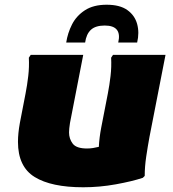

<svg xmlns="http://www.w3.org/2000/svg" viewBox="-20 -780 732 812"><path d="M56 -180Q56 -198 58 -218Q60 -238 64 -260L88 -384Q95 -420 99.5 -458.5Q104 -497 102 -536L110 -548H332L276 -260Q274 -248 273 -237.5Q272 -227 272 -220Q272 -193 287.5 -172.5Q303 -152 348 -152Q361 -152 373.5 -154Q386 -156 398 -159Q400 -198 408 -240L436 -384Q443 -420 447.5 -458.5Q452 -497 450 -536L458 -548H680L612 -200Q605 -162 598.5 -118.5Q592 -75 592 -36L584 -28Q539 -13 470 -0.5Q401 12 332 12Q197 12 126.5 -31.5Q56 -75 56 -180ZM431 -760Q487 -760 518.5 -737.5Q550 -715 560 -678.5Q570 -642 560 -600H480Q497 -672 423 -672Q384 -672 364.5 -654Q345 -636 340 -600H260Q266 -640 284.5 -676.5Q303 -713 339 -736.5Q375 -760 431 -760Z"/></svg>

Font: Kufam Black
Style: Italic
Weight: 900
Italic angle: -11°
Designer: Artur Schmal
Foundry: Original Type
Version: Version 1.301; ttfautohint (v1.8.3)